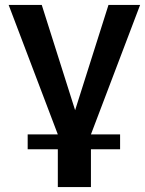

<svg xmlns="http://www.w3.org/2000/svg" viewBox="-20 -544 587 777"><path d="M214 213V60H92V0H214L15 -524H149L284 -98L419 -524H547L348 0H466V60H348V213Z"/></svg>

Font: Rising Sun
Style: Bold
Weight: 700
Designer: Matt McInerney, Pablo Impallari, Rodrigo Fuenzalida (Raleway font), Stephen Hutchings (Greek), Cristiano Sobral (main ch
Foundry: The Rising Sun Project Authors
Version: Version 4.327; ttfautohint (v1.8.4.7-5d5b-dirty)